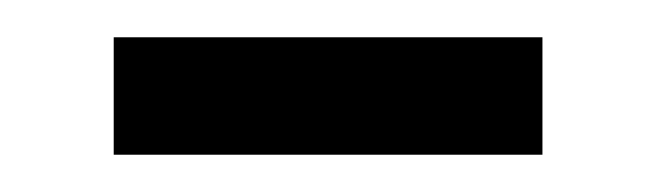

<svg xmlns="http://www.w3.org/2000/svg" viewBox="-20 -302 351 103"><path d="M41 -219V-282H271V-219Z"/></svg>

Font: TypoPRO Source Sans Pro
Style: Regular
Weight: 400
Designer: Paul D. Hunt
Foundry: Adobe Systems Incorporated
Version: Version 2.020;PS 2.000;hotconv 1.0.86;makeotf.lib2.5.63406